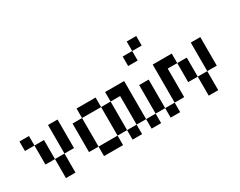

<svg xmlns="http://www.w3.org/2000/svg" viewBox="-93 -1374 2187 1747"><g transform="rotate(-30 1000.0 -500.0)"><path d="M0 -500V-600H100V-500ZM100 -500H200V-300H100ZM200 -100V-300H300V-100ZM300 -300V-600H400V-300Z M500 -200V-500H600V-200ZM600 -200H800V-100H600ZM600 -500V-600H800V-500ZM800 -200V-500H900V-200ZM900 -200H1000V-100H900ZM900 -500V-600H1000V-500Z M1000 -200V-600H1100V-200ZM1100 -200H1200V-100H1100ZM1200 -200V-500H1300V-200ZM1200 -700V-800H1300V-700ZM1300 -200H1400V-100H1300ZM1300 -800V-900H1400V-800ZM1400 -200V-600H1500V-200Z M1500 -500V-600H1600V-500ZM1600 -500H1700V-300H1600ZM1700 -100V-300H1800V-100ZM1800 -300V-600H1900V-300Z"/></g></svg>

Font: GalmuriMono9 Regular
Style: Regular
Weight: 400
Designer: Lee Minseo (quiple)
Version: Version 2.399;hotconv 1.1.1;makeotfexe 2.6.0 DEVELOPMENT